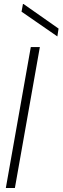

<svg xmlns="http://www.w3.org/2000/svg" viewBox="-20 -934 311 954"><path d="M9 0 133 -700H178L54 0ZM265 -753 87 -876 94 -914H97L271 -792Z"/></svg>

Font: DM Sans 36pt ExtraLight
Style: Italic
Weight: 250
Italic angle: -10°
Designer: Colophon Foundry, Jonny Pinhorn
Foundry: Colophon Foundry
Version: Version 4.004;gftools[0.9.30]